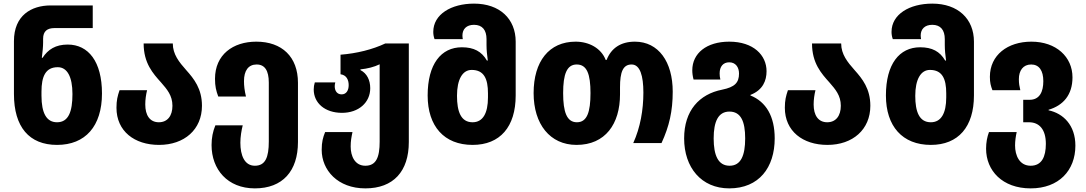

<svg xmlns="http://www.w3.org/2000/svg" viewBox="-20 -790 5995 1060"><path d="M295 10C451 10 543 -93 543 -274C543 -450 468 -544 354 -544C287 -544 245 -517 215 -471H211C215 -503 218 -533 218 -556V-576C218 -618 241 -635 281 -635H492V-760H260C153 -760 57 -705 57 -563V-271C57 -89 141 10 295 10ZM295 -115C237 -115 209 -165 209 -262V-284C209 -369 232 -419 299 -419C351 -419 380 -366 380 -271C380 -173 358 -115 295 -115Z M858 10C998 10 1095 -75 1095 -206C1095 -300 1051 -355 1008 -403C969 -447 934 -490 934 -550H773C773 -441 825 -384 869 -335C902 -297 932 -263 932 -206C932 -151 905 -115 857 -115C807 -115 782 -154 782 -213C782 -241 786 -267 792 -292H640C629 -260 623 -236 623 -195C623 -66 722 10 858 10Z M1387 250C1540 250 1625 155 1625 -6V-333C1625 -476 1537 -560 1395 -560C1266 -560 1167 -488 1167 -355C1167 -314 1173 -289 1185 -257H1338C1330 -290 1327 -317 1327 -342C1327 -400 1351 -434 1397 -434C1442 -434 1464 -400 1464 -334V-9C1464 79 1445 125 1387 125C1330 125 1307 68 1307 -2C1307 -35 1313 -70 1320 -98H1169C1155 -64 1148 -29 1148 11C1148 145 1236 250 1387 250Z M1997 250C2152 250 2237 156 2237 -6V-550H2107C2037 -517 1950 -495 1860 -488V-380C1892 -376 1905 -350 1905 -320C1905 -291 1892 -269 1866 -269C1842 -269 1828 -287 1828 -314C1828 -320 1829 -327 1831 -335H1718C1714 -322 1712 -310 1712 -296C1712 -221 1774 -167 1868 -167C1960 -167 2024 -224 2024 -303C2024 -347 2006 -385 1970 -403V-407C2009 -411 2045 -420 2076 -435V-8C2076 78 2057 125 1997 125C1939 125 1916 72 1916 19C1916 -12 1920 -32 1926 -61H1775C1763 -31 1756 -6 1756 37C1756 150 1845 250 1997 250Z M2589 10C2741 10 2827 -90 2827 -263V-560C2827 -686 2739 -770 2597 -770C2471 -770 2372 -711 2372 -614C2372 -601 2374 -588 2379 -574H2535C2534 -581 2533 -587 2533 -594C2533 -629 2555 -653 2597 -653C2643 -653 2666 -624 2666 -574V-541C2666 -512 2669 -488 2673 -456H2668C2639 -506 2596 -529 2530 -529C2415 -529 2341 -436 2341 -263C2341 -93 2432 10 2589 10ZM2589 -115C2525 -115 2503 -173 2503 -261C2503 -351 2533 -404 2584 -404C2652 -404 2674 -355 2674 -275V-252C2674 -165 2646 -115 2589 -115Z M3163 10C3322 10 3403 -106 3403 -269V-308C3403 -392 3419 -434 3467 -434C3514 -434 3532 -371 3532 -279C3532 -183 3515 -86 3476 0H3632C3675 -93 3694 -177 3694 -284C3694 -448 3616 -560 3485 -560C3407 -560 3354 -524 3329 -459H3324C3299 -524 3232 -560 3158 -560C3011 -560 2926 -451 2926 -276C2926 -105 3016 10 3163 10ZM3165 -115C3109 -115 3089 -172 3089 -276C3089 -380 3109 -434 3164 -434C3221 -434 3240 -380 3240 -276C3240 -171 3221 -115 3165 -115Z M4006 250C4171 250 4257 134 4257 -26C4257 -147 4210 -228 4123 -263V-266C4192 -293 4212 -345 4212 -397C4212 -485 4140 -560 4006 -560C3881 -560 3802 -496 3802 -402C3802 -386 3804 -370 3809 -351H3957C3954 -363 3953 -374 3953 -385C3953 -422 3972 -446 4006 -446C4041 -446 4060 -419 4060 -384C4060 -333 4036 -309 3967 -295C3840 -270 3757 -179 3757 -26C3757 135 3852 250 4006 250ZM4008 125C3945 125 3920 68 3920 -26C3920 -120 3946 -174 4007 -174C4070 -174 4094 -120 4094 -26C4094 69 4070 125 4008 125Z M4548 10C4688 10 4785 -75 4785 -206C4785 -300 4741 -355 4698 -403C4659 -447 4624 -490 4624 -550H4463C4463 -441 4515 -384 4559 -335C4592 -297 4622 -263 4622 -206C4622 -151 4595 -115 4547 -115C4497 -115 4472 -154 4472 -213C4472 -241 4476 -267 4482 -292H4330C4319 -260 4313 -236 4313 -195C4313 -66 4412 10 4548 10Z M5119 10C5271 10 5357 -90 5357 -263V-560C5357 -686 5269 -770 5127 -770C5001 -770 4902 -711 4902 -614C4902 -601 4904 -588 4909 -574H5065C5064 -581 5063 -587 5063 -594C5063 -629 5085 -653 5127 -653C5173 -653 5196 -624 5196 -574V-541C5196 -512 5199 -488 5203 -456H5198C5169 -506 5126 -529 5060 -529C4945 -529 4871 -436 4871 -263C4871 -93 4962 10 5119 10ZM5119 -115C5055 -115 5033 -173 5033 -261C5033 -351 5063 -404 5114 -404C5182 -404 5204 -355 5204 -275V-252C5204 -165 5176 -115 5119 -115Z M5670 250C5826 250 5917 151 5917 14C5917 -99 5850 -164 5769 -181V-184C5850 -208 5901 -266 5901 -363C5901 -476 5811 -560 5674 -560C5543 -560 5445 -486 5445 -366C5445 -333 5450 -316 5459 -292H5613C5608 -313 5605 -329 5605 -353C5605 -400 5628 -434 5673 -434C5717 -434 5740 -400 5740 -342C5740 -284 5720 -239 5664 -239H5629V-115H5661C5718 -115 5754 -75 5754 4C5754 76 5731 125 5670 125C5608 125 5584 68 5584 13C5584 -12 5588 -39 5593 -61H5440C5430 -34 5424 -4 5424 31C5424 152 5514 250 5670 250Z"/></svg>

Font: Noto Sans Georgian SemiCondensed ExtraBold
Style: Regular
Weight: 800
Width: 4
Designer: Monotype Design Team, Akaki Razmadze
Foundry: Google LLC
Version: Version 2.005